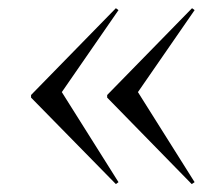

<svg xmlns="http://www.w3.org/2000/svg" viewBox="-20 -447 545 478"><path d="M458.1 -426.6 464.5 -421.8 323.4 -217.7 464.5 6.5 457.3 11.3 246.8 -204V-210.5ZM268.5 -426.6 275 -421.8 133.9 -217.7 275 6.5 268.5 11.3 57.3 -204V-210.5Z"/></svg>

Font: Playfair 144pt SemiCondensed Light
Style: Regular
Weight: 300
Width: 4
Designer: Claus Eggers Sørensen
Foundry: Claus Eggers Sørensen
Version: Version 2.203